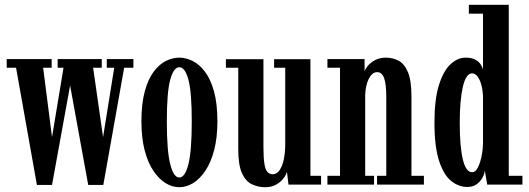

<svg xmlns="http://www.w3.org/2000/svg" viewBox="-20 -770 2205 801"><path d="M348 1.5 259 -487.5H220.5V-523.5H404.5V-487.5H368.5L410 -198L456.5 -487.5H425.5V-523.5H536.5V-487.5H498L411 1.5ZM134 1.5 47 -487.5H8V-523.5H195.5V-487.5H160L197 -198L245 -487.5H227V-523.5H325.5V-487.5H286L197 1.5Z M728 11Q698.5 11 670.5 -6.2Q642.5 -23.5 619.5 -58Q596.5 -92.5 583.2 -144Q570 -195.5 570 -263.5Q570 -337.5 584 -388.8Q598 -440 621.2 -471Q644.5 -502 672.2 -515.8Q700 -529.5 728 -529.5Q755.5 -529.5 783.5 -515.8Q811.5 -502 835 -471Q858.5 -440 872.8 -388.8Q887 -337.5 887 -263.5Q887 -195.5 873.5 -144Q860 -92.5 837 -58Q814 -23.5 785.8 -6.2Q757.5 11 728 11ZM728 -29.5Q752 -29.5 766 -85Q780 -140.5 780 -263.5Q780 -386 766 -437.8Q752 -489.5 728 -489.5Q704.5 -489.5 690.2 -437.8Q676 -386 676 -263.5Q676 -140.5 690.2 -85Q704.5 -29.5 728 -29.5Z M1087 11Q1056.5 11 1030.8 -1.2Q1005 -13.5 989.5 -47.5Q974 -81.5 974 -146.5V-487.5H922.5V-523H1079V-158Q1079 -111 1083.2 -86Q1087.5 -61 1096.2 -52Q1105 -43 1118 -43Q1134 -43 1145.8 -59.2Q1157.5 -75.5 1163.8 -104.2Q1170 -133 1170 -172V-487.5H1123.5V-523H1275V-36.5H1319.5V0H1183.5L1177 -54Q1174.5 -41.5 1163.2 -26.5Q1152 -11.5 1132.8 -0.2Q1113.5 11 1087 11Z M1346 0V-36.5H1398.5V-487.5H1346V-523.5H1501V-472Q1502.5 -480.5 1513.5 -494.2Q1524.5 -508 1544 -518.8Q1563.5 -529.5 1590 -529.5Q1618.5 -529.5 1642.8 -516.8Q1667 -504 1681.8 -469.2Q1696.5 -434.5 1696.5 -368V-36.5H1748.5V0H1553V-36.5H1591.5V-364Q1591.5 -419 1582.5 -444Q1573.5 -469 1553.5 -469Q1542.5 -469 1533.8 -461.5Q1525 -454 1518.2 -440.8Q1511.5 -427.5 1507.8 -410Q1504 -392.5 1503.5 -372.5V-36.5H1540.5V0Z M1929.5 10Q1893.5 10 1862.2 -15Q1831 -40 1811.8 -98.8Q1792.5 -157.5 1792.5 -259Q1792.5 -355 1811 -414.5Q1829.5 -474 1859.2 -501.8Q1889 -529.5 1922.5 -529.5Q1949.5 -529.5 1964.8 -520.2Q1980 -511 1986.8 -499Q1993.5 -487 1995 -480V-713H1936V-750H2102.5V-36.5H2159.5V0H2012.5L2002.5 -59Q2002 -46 1993.2 -29.5Q1984.5 -13 1968.8 -1.5Q1953 10 1929.5 10ZM1950 -51.5Q1963.5 -51.5 1973 -69.8Q1982.5 -88 1988.5 -115.8Q1994.5 -143.5 1995 -173V-371.5Q1993.5 -397 1987.5 -418Q1981.5 -439 1971.8 -451.5Q1962 -464 1949 -464Q1936.5 -464 1926.8 -449.2Q1917 -434.5 1910.8 -407.2Q1904.5 -380 1901.2 -342Q1898 -304 1898 -257Q1898 -208 1901.2 -169.8Q1904.5 -131.5 1910.8 -105.2Q1917 -79 1926.8 -65.2Q1936.5 -51.5 1950 -51.5Z"/></svg>

Font: Imbue Thin 10pt SemiBold
Style: Regular
Weight: 600
Version: Version 1.102